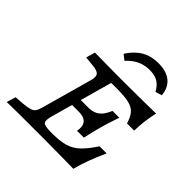

<svg xmlns="http://www.w3.org/2000/svg" viewBox="-202 -956 1123 1123"><g transform="rotate(45 359.0 -395.0)"><path d="M187.1 -2.4Q162.1 -2.4 131.9 -2.4Q101.6 -2.4 71.4 -2Q41.1 -1.6 15.3 -0.8L32.3 -57.3L86.3 -61.3Q122.6 -64.5 141.5 -70.2Q160.5 -75.8 169.8 -88.3Q179 -100.8 185.5 -125.8L274.2 -443.5Q279.8 -466.9 276.2 -480.2Q272.6 -493.5 255.6 -500.4Q238.7 -507.3 201.6 -509.7L159.7 -513.7L175.8 -570.2Q193.5 -570.2 222.6 -569.8Q251.6 -569.4 284.7 -569Q317.7 -568.5 346 -568.5H349.2H446Q494.4 -568.5 533.9 -569Q573.4 -569.4 608.9 -569.8Q644.4 -570.2 680.6 -571Q671.8 -529 666.9 -493.5Q662.1 -458.1 660.5 -409.7H601.6Q589.5 -450 571 -472.2Q552.4 -494.4 516.9 -503.2Q481.5 -512.1 416.9 -512.1H368.5L261.3 -128.2Q249.2 -84.7 259.7 -71.8Q270.2 -58.9 319.4 -58.9H339.5Q400 -58.9 440.7 -71.4Q481.5 -83.9 513.7 -114.9Q546 -146 582.3 -201.6H641.1Q612.9 -139.5 596 -92.7Q579 -46 566.9 0Q531.5 -0.8 496 -1.2Q460.5 -1.6 421.4 -2Q382.3 -2.4 333.9 -2.4H192.7ZM268.5 -258.9 284.7 -315.3H474.2L458.1 -258.9ZM425 -172.6Q430.6 -201.6 424.2 -221Q417.7 -240.3 400 -249.6Q382.3 -258.9 352.4 -258.9L375.8 -315.3Q404 -315.3 425 -324.2Q446 -333.1 461.7 -352.4Q477.4 -371.8 489.5 -401.6H546Q529.8 -355.6 522.6 -331.5Q515.3 -307.3 509.7 -287.1Q504 -266.9 498 -242.7Q491.9 -218.5 481.5 -172.6ZM482.3 -789.5Q548.4 -789.5 585.9 -759.3Q623.4 -729 629 -670.2L588.7 -658.1Q568.5 -694.4 542.3 -709.7Q516.1 -725 475.8 -725Q433.9 -725 399.2 -709.3Q364.5 -693.5 331.5 -658.1L299.2 -683.9Q333.9 -737.9 378.6 -763.7Q423.4 -789.5 482.3 -789.5Z"/></g></svg>

Font: Playfair 5pt SemiExpanded Light
Style: Italic
Weight: 300
Width: 6
Italic angle: -15.6°
Designer: Claus Eggers Sørensen
Foundry: Claus Eggers Sørensen
Version: Version 2.203